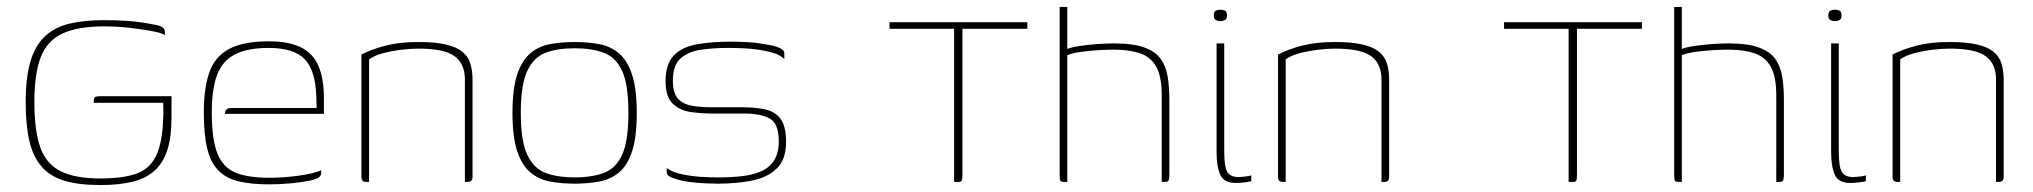

<svg xmlns="http://www.w3.org/2000/svg" viewBox="-20 -524 5855 553"><path d="M270 9Q207 9 165.5 -3.5Q124 -16 99.5 -44.5Q75 -73 64.5 -118.5Q54 -164 54 -230Q54 -302 68 -348Q82 -394 110 -420Q138 -446 180.5 -456Q223 -466 281 -466Q317 -466 351 -463.5Q385 -461 419 -454Q434 -452 442 -448.5Q450 -445 452.5 -441Q455 -437 455 -432V-423Q447 -428 431.5 -431.5Q416 -435 397 -438Q378 -441 357 -443.5Q336 -446 316 -447Q296 -448 280 -448Q204 -448 160 -427.5Q116 -407 97.5 -359.5Q79 -312 79 -230Q79 -149 95.5 -101Q112 -53 153.5 -31.5Q195 -10 269 -10Q333 -10 372 -23.5Q411 -37 429.5 -75Q448 -113 450 -184Q451 -200 450.5 -211.5Q450 -223 450 -228H250Q250 -236 251 -240Q252 -244 256.5 -245.5Q261 -247 269 -247H474V-186Q474 -128 461.5 -90.5Q449 -53 423.5 -31Q398 -9 359.5 0Q321 9 270 9Z M755 7Q704 7 668 -1.5Q632 -10 609.5 -32.5Q587 -55 577 -95.5Q567 -136 567 -200Q567 -269 582.5 -314.5Q598 -360 639 -382.5Q680 -405 754 -405Q811 -405 846 -388Q881 -371 897 -334.5Q913 -298 913 -241V-196H628Q628 -203 632 -208Q636 -213 646 -213H892L891 -246Q889 -320 858 -353Q827 -386 754 -386Q692 -386 656 -367Q620 -348 605 -307.5Q590 -267 590 -200Q590 -123 606 -82.5Q622 -42 658 -27Q694 -12 755 -12Q775 -12 797 -13.5Q819 -15 840 -18Q861 -21 878.5 -25Q896 -29 905 -34V-26Q905 -19 899.5 -14Q894 -9 874 -4Q849 1 818 4Q787 7 755 7Z M1035 0Q1021 0 1021 -14V-367Q1050 -382 1090 -392.5Q1130 -403 1185 -403Q1233 -403 1263.5 -396Q1294 -389 1311 -375.5Q1328 -362 1334.5 -341.5Q1341 -321 1341 -294V-14Q1341 -10 1339.5 -6.5Q1338 -3 1334.5 -1.5Q1331 0 1326 0H1319V-295Q1319 -340 1289.5 -362Q1260 -384 1185 -384Q1162 -384 1134.5 -380.5Q1107 -377 1082.5 -370.5Q1058 -364 1043 -353V0Z M1635 5Q1597 5 1564.5 -1Q1532 -7 1507.5 -27.5Q1483 -48 1469.5 -89Q1456 -130 1456 -199Q1456 -268 1469.5 -309Q1483 -350 1507.5 -370.5Q1532 -391 1564.5 -397Q1597 -403 1635 -403Q1673 -403 1705.5 -397Q1738 -391 1762.5 -370.5Q1787 -350 1800.5 -309Q1814 -268 1814 -199Q1814 -129 1800.5 -88Q1787 -47 1762.5 -27Q1738 -7 1705.5 -1Q1673 5 1635 5ZM1635 -13Q1683 -13 1718 -25.5Q1753 -38 1771.5 -77.5Q1790 -117 1790 -199Q1790 -281 1771.5 -320.5Q1753 -360 1718 -372.5Q1683 -385 1635 -385Q1587 -385 1552.5 -372.5Q1518 -360 1499 -320.5Q1480 -281 1480 -199Q1480 -117 1499 -77.5Q1518 -38 1552.5 -25.5Q1587 -13 1635 -13Z M2047 5Q2034 5 2009.5 4Q1985 3 1958.5 -1Q1932 -5 1912 -14Q1906 -17 1903.5 -19.5Q1901 -22 1900.5 -27Q1900 -32 1900 -40Q1916 -28 1944.5 -22Q1973 -16 2002 -14.5Q2031 -13 2047 -13Q2084 -13 2116 -16.5Q2148 -20 2172 -30.5Q2196 -41 2209.5 -62Q2223 -83 2223 -117Q2223 -169 2196.5 -183Q2170 -197 2123 -197H2030Q1999 -197 1968.5 -201.5Q1938 -206 1917.5 -225.5Q1897 -245 1897 -290Q1897 -340 1921 -364.5Q1945 -389 1987.5 -396.5Q2030 -404 2085 -404Q2105 -404 2133.5 -402.5Q2162 -401 2192 -395Q2206 -393 2216.5 -389.5Q2227 -386 2233 -381.5Q2239 -377 2239 -370V-354Q2228 -365 2209 -371Q2190 -377 2167 -380.5Q2144 -384 2120 -385Q2096 -386 2075 -386Q2037 -386 2000.5 -381Q1964 -376 1941 -356.5Q1918 -337 1918 -291Q1918 -256 1932.5 -240Q1947 -224 1972.5 -219.5Q1998 -215 2031 -215H2119Q2155 -215 2183.5 -209Q2212 -203 2228 -182Q2244 -161 2244 -115Q2244 -65 2217.5 -39Q2191 -13 2146.5 -4Q2102 5 2047 5Z M2542 -460H2939V-441H2752V-20Q2752 -10 2750.5 -5Q2749 0 2741 0H2728V-441H2542Z M3046 0Q3036 0 3034 -3.5Q3032 -7 3032 -22V-504H3054V-383Q3066 -388 3089.5 -391.5Q3113 -395 3139.5 -397Q3166 -399 3188 -399Q3244 -399 3276.5 -387Q3309 -375 3324 -353Q3339 -331 3343.5 -301.5Q3348 -272 3348 -236V-25Q3348 -14 3347 -8.5Q3346 -3 3343 -1.5Q3340 0 3333 0H3326V-250Q3326 -305 3309.5 -333Q3293 -361 3262 -371Q3231 -381 3188 -381Q3170 -381 3143.5 -379.5Q3117 -378 3092.5 -374.5Q3068 -371 3054 -365V0Z M3539 3Q3505 3 3494.5 -21Q3484 -45 3484 -86V-399H3506V-89Q3506 -43 3515 -28.5Q3524 -14 3548 -14Q3553 -14 3566.5 -15.5Q3580 -17 3584 -19V-2Q3581 -1 3574 0Q3567 1 3558 2Q3549 3 3539 3ZM3495 -463Q3489 -463 3482.5 -466Q3476 -469 3476 -479Q3476 -490 3481.5 -493Q3487 -496 3494 -496Q3502 -496 3508 -493.5Q3514 -491 3514 -479Q3514 -469 3507.5 -466Q3501 -463 3495 -463Z M3675 0Q3661 0 3661 -14V-367Q3690 -382 3730 -392.5Q3770 -403 3825 -403Q3873 -403 3903.5 -396Q3934 -389 3951 -375.5Q3968 -362 3974.5 -341.5Q3981 -321 3981 -294V-14Q3981 -10 3979.5 -6.5Q3978 -3 3974.5 -1.5Q3971 0 3966 0H3959V-295Q3959 -340 3929.5 -362Q3900 -384 3825 -384Q3802 -384 3774.5 -380.5Q3747 -377 3722.5 -370.5Q3698 -364 3683 -353V0Z M4312 -460H4709V-441H4522V-20Q4522 -10 4520.5 -5Q4519 0 4511 0H4498V-441H4312Z M4816 0Q4806 0 4804 -3.5Q4802 -7 4802 -22V-504H4824V-383Q4836 -388 4859.5 -391.5Q4883 -395 4909.5 -397Q4936 -399 4958 -399Q5014 -399 5046.5 -387Q5079 -375 5094 -353Q5109 -331 5113.5 -301.5Q5118 -272 5118 -236V-25Q5118 -14 5117 -8.5Q5116 -3 5113 -1.5Q5110 0 5103 0H5096V-250Q5096 -305 5079.5 -333Q5063 -361 5032 -371Q5001 -381 4958 -381Q4940 -381 4913.5 -379.5Q4887 -378 4862.5 -374.5Q4838 -371 4824 -365V0Z M5309 3Q5275 3 5264.5 -21Q5254 -45 5254 -86V-399H5276V-89Q5276 -43 5285 -28.5Q5294 -14 5318 -14Q5323 -14 5336.5 -15.5Q5350 -17 5354 -19V-2Q5351 -1 5344 0Q5337 1 5328 2Q5319 3 5309 3ZM5265 -463Q5259 -463 5252.5 -466Q5246 -469 5246 -479Q5246 -490 5251.5 -493Q5257 -496 5264 -496Q5272 -496 5278 -493.5Q5284 -491 5284 -479Q5284 -469 5277.5 -466Q5271 -463 5265 -463Z M5445 0Q5431 0 5431 -14V-367Q5460 -382 5500 -392.5Q5540 -403 5595 -403Q5643 -403 5673.5 -396Q5704 -389 5721 -375.5Q5738 -362 5744.5 -341.5Q5751 -321 5751 -294V-14Q5751 -10 5749.5 -6.5Q5748 -3 5744.5 -1.5Q5741 0 5736 0H5729V-295Q5729 -340 5699.5 -362Q5670 -384 5595 -384Q5572 -384 5544.5 -380.5Q5517 -377 5492.5 -370.5Q5468 -364 5453 -353V0Z"/></svg>

Font: Genos Thin Thin
Style: Regular
Weight: 250
Version: Version 1.010